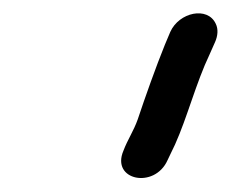

<svg xmlns="http://www.w3.org/2000/svg" viewBox="-20 -703 341 283"><path d="M227 -467C231 -475 233 -480 238 -490C256 -530 269 -581 289 -623L297 -641C301 -650 302 -660 298 -668C286 -694 244 -685 231 -656L223 -637C210 -605 194 -560 183 -527C177 -510 168 -497 162 -481C143 -437 208 -424 227 -467Z"/></svg>

Font: Electronic
Style: BdIt
Weight: 700
Version: Version 1.011